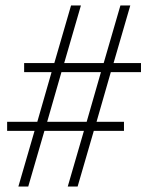

<svg xmlns="http://www.w3.org/2000/svg" viewBox="-20 -680 540 700"><path d="M47 0 106 -203H6V-236H116L168 -417H68V-450H178L239 -660H275L214 -450H358L419 -660H455L394 -450H494V-417H384L332 -236H432V-203H322L263 0H227L286 -203H142L83 0ZM152 -236H296L348 -417H204Z"/></svg>

Font: Spectral ExtraLight
Style: Regular
Weight: 275
Designer: Jean-Baptiste Levee
Foundry: Production Type
Version: Version 2.001